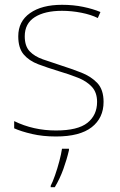

<svg xmlns="http://www.w3.org/2000/svg" viewBox="-20 -558 498 799"><path d="M411 -134Q411 -67 361.5 -28.5Q312 10 213 10Q158 10 113 -0.5Q68 -11 39 -24V-54Q119 -15 213 -15Q304 -15 344 -47Q384 -79 384 -134Q384 -173 362.5 -196.5Q341 -220 304.5 -234.5Q268 -249 224 -262Q178 -276 139.5 -290.5Q101 -305 78.5 -331.5Q56 -358 56 -407Q56 -469 105 -503.5Q154 -538 238 -538Q285 -538 326 -529.5Q367 -521 398 -508L387 -483Q359 -497 318.5 -505Q278 -513 238 -513Q166 -513 124.5 -486.5Q83 -460 83 -407Q83 -366 103.5 -344.5Q124 -323 158.5 -311Q193 -299 233 -286Q277 -272 318 -256Q359 -240 385 -212.5Q411 -185 411 -134ZM267 67Q258 106 243.5 146Q229 186 208 221H191V215Q199 200 209 171.5Q219 143 227 112.5Q235 82 238 61H267Z"/></svg>

Font: Noto Sans Thaana Thin
Style: Regular
Weight: 100
Designer: David Williams
Foundry: Google Inc.
Version: Version 3.001; ttfautohint (v1.8.4.7-5d5b)